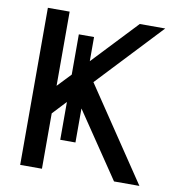

<svg xmlns="http://www.w3.org/2000/svg" viewBox="-79 -772 775 844"><g transform="rotate(10 308.0 -350.5)"><path d="M221.2 -609.9H289.1V-502L477.1 -701.2H590.8L320.8 -414.1L599.1 0H485.8L289.1 -291V-139.2H221.2V-308.1L164.1 -247.1V0H66.9V-701.2H164.1V-370.1L221.2 -430.2Z"/></g></svg>

Font: LT Superior Med
Style: Regular
Weight: 500
Designer: Daniel Lyons
Foundry: LyonsType
Version: Version 1.000